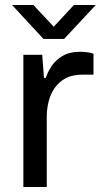

<svg xmlns="http://www.w3.org/2000/svg" viewBox="-20 -744 407 764"><path d="M73 0V-526H148L155 -434H162Q170 -458 186 -482Q202 -506 230 -522Q258 -538 298 -538Q313 -538 328 -536Q343 -534 352 -530V-447H309Q269 -447 242 -433Q215 -419 198 -394.5Q181 -370 173.5 -340Q166 -310 166 -279V0ZM28 -724H113L216 -614L171 -613L274 -724H361L235 -589H153Z"/></svg>

Font: Archivo SemiExpanded
Style: Regular
Weight: 400
Width: 6
Designer: Hector Gatti
Foundry: Omnibus-Type
Version: Version 2.001